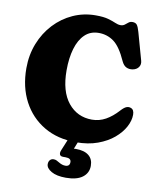

<svg xmlns="http://www.w3.org/2000/svg" viewBox="-99 -793 897 1093"><g transform="rotate(10 349.0 -246.0)"><path d="M672.5 -195Q672.5 -161 653 -124.5Q633.5 -88 596 -56.2Q558.5 -24.5 504 -4.5Q449.5 15.5 379 15.5Q272.5 15.5 193.8 -31Q115 -77.5 71.5 -160Q28 -242.5 28 -351Q28 -428 54.2 -494.5Q80.5 -561 126.8 -610.5Q173 -660 234.2 -687.8Q295.5 -715.5 365.5 -715.5Q411 -715.5 438 -707.8Q465 -700 481.8 -692.5Q498.5 -685 513 -685Q527 -685 536.5 -692.2Q546 -699.5 555.2 -707Q564.5 -714.5 577.5 -714.5Q595.5 -714.5 603.8 -703.8Q612 -693 620 -664.5L664.5 -505.5Q670 -484.5 658.8 -468.8Q647.5 -453 625 -449Q605.5 -445.5 588.8 -453.2Q572 -461 561 -484.5Q525.5 -564 487 -592Q448.5 -620 400 -620Q351.5 -620 319.5 -589.2Q287.5 -558.5 271.5 -504.2Q255.5 -450 255.5 -379Q255.5 -257 308.2 -192Q361 -127 446 -127Q488 -127 525 -147.5Q562 -168 596.5 -206.5Q615 -226.5 627.8 -231.2Q640.5 -236 652.5 -231.5Q672.5 -225 672.5 -195ZM339 -9H399L374 53.5Q380 53 386 53Q434.5 53 460.2 73.8Q486 94.5 486 133.5Q486 175 453 199.8Q420 224.5 357 224.5Q303.5 224.5 273 206.8Q242.5 189 242.5 166Q242.5 151 250.5 142Q258.5 133 271.5 133Q281 133 288.8 136.8Q296.5 140.5 304.5 145.5Q324 157.5 342.5 157.5Q368 157.5 368 132.5Q368 110 336.5 110H322Q306 110 302 100Q298 90 304.5 74.5Z"/></g></svg>

Font: Fraunces 72pt S100 Black
Style: Regular
Weight: 900
Version: Version 1.000; ttfautohint (v1.8.3)